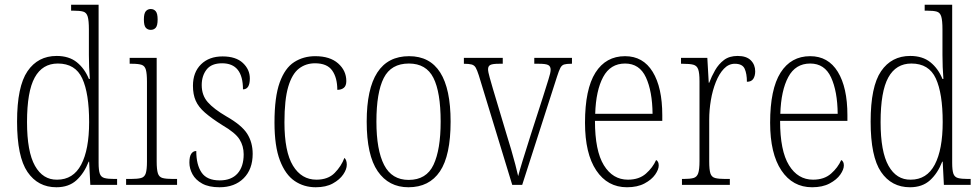

<svg xmlns="http://www.w3.org/2000/svg" viewBox="-20 -780 4130 810"><path d="M218 10Q140 10 96 -54.5Q52 -119 52 -267Q52 -415 96 -479.5Q140 -544 219 -544Q271 -544 304 -517.5Q337 -491 355 -447H359Q357 -471 356 -497Q355 -523 355 -548V-656Q355 -693 350 -710Q345 -727 331 -731Q317 -735 290 -735H280V-760H396V-93Q396 -62 401 -47.5Q406 -33 420.5 -29Q435 -25 463 -25H474V0H361L356 -98H354Q335 -49 302.5 -19.5Q270 10 218 10ZM221 -22Q289 -22 322.5 -85.5Q356 -149 356 -265Q356 -386 327 -449Q298 -512 224 -512Q159 -512 126.5 -453Q94 -394 94 -265Q94 -140 127.5 -80.5Q161 -21 221 -22Z M616 -654Q603 -654 595 -663Q587 -672 587 -698Q587 -723 595 -732.5Q603 -742 616 -742Q629 -742 637 -732.5Q645 -723 645 -698Q645 -672 637 -663Q629 -654 616 -654ZM512 0V-25H531Q560 -25 575 -29Q590 -33 595 -49Q600 -65 600 -98V-435Q600 -469 595.5 -485.5Q591 -502 577.5 -506.5Q564 -511 537 -511H527V-536H641V-99Q641 -65 646 -49Q651 -33 666 -29Q681 -25 710 -25H727V0Z M906 10Q861 10 833 -5.5Q805 -21 792 -45Q779 -69 779 -94Q779 -120 787 -131.5Q795 -143 808 -143Q808 -85 830.5 -52Q853 -19 907 -19Q956 -19 982 -48Q1008 -77 1008 -129Q1008 -164 990.5 -192Q973 -220 918 -252Q872 -281 844.5 -305Q817 -329 805.5 -355.5Q794 -382 794 -418Q794 -475 828 -508.5Q862 -542 919 -542Q975 -542 1004.5 -514.5Q1034 -487 1034 -449Q1034 -403 1005 -403Q1005 -513 917 -513Q872 -513 851.5 -486.5Q831 -460 831 -421Q831 -378 856.5 -349Q882 -320 935 -289Q1000 -252 1023 -215.5Q1046 -179 1046 -131Q1046 -66 1008 -28Q970 10 906 10Z M1312 10Q1262 10 1223 -16.5Q1184 -43 1161 -103Q1138 -163 1138 -263Q1138 -371 1160 -432Q1182 -493 1221 -518Q1260 -543 1310 -543Q1372 -543 1406.5 -512.5Q1441 -482 1441 -438Q1441 -418 1430.5 -409.5Q1420 -401 1403 -401Q1403 -452 1381.5 -482.5Q1360 -513 1309 -513Q1270 -513 1241 -490.5Q1212 -468 1196 -414Q1180 -360 1180 -264Q1180 -140 1216 -81Q1252 -22 1315 -22Q1364 -22 1392 -50.5Q1420 -79 1433 -114Q1443 -105 1443 -85Q1443 -66 1428 -44Q1413 -22 1384 -6Q1355 10 1312 10Z M1703 10Q1620 10 1573.5 -57.5Q1527 -125 1527 -267Q1527 -543 1706 -543Q1881 -543 1881 -267Q1881 -124 1836 -57Q1791 10 1703 10ZM1704 -21Q1779 -21 1809 -85Q1839 -149 1839 -267Q1839 -391 1808.5 -451.5Q1778 -512 1705 -512Q1630 -512 1599 -451Q1568 -390 1568 -267Q1568 -147 1600.5 -84Q1633 -21 1704 -21Z M2000 -462Q1993 -484 1987 -494.5Q1981 -505 1969.5 -508Q1958 -511 1937 -511V-536H2101V-511H2085Q2058 -511 2048.5 -506Q2039 -501 2039 -488Q2039 -477 2046 -452.5Q2053 -428 2059 -407L2118 -210Q2127 -182 2136.5 -149Q2146 -116 2154 -86Q2162 -56 2166 -37Q2171 -57 2184.5 -101Q2198 -145 2219 -211L2270 -369Q2285 -418 2294 -445.5Q2303 -473 2303 -486Q2303 -500 2293 -505.5Q2283 -511 2254 -511H2234V-536H2393V-511H2389Q2370 -511 2360 -508Q2350 -505 2344 -493.5Q2338 -482 2330 -457L2183 0H2141Z M2625 10Q2543 10 2495.5 -61Q2448 -132 2448 -262Q2448 -404 2492 -473.5Q2536 -543 2617 -543Q2693 -543 2733.5 -477Q2774 -411 2774 -294V-270H2490Q2490 -144 2527.5 -83Q2565 -22 2629 -22Q2676 -22 2705 -47.5Q2734 -73 2748 -105Q2759 -99 2759 -82Q2759 -65 2744 -43.5Q2729 -22 2699 -6Q2669 10 2625 10ZM2733 -300Q2732 -395 2705 -453.5Q2678 -512 2617 -512Q2555 -512 2524.5 -455Q2494 -398 2491 -300Z M2857 0V-25H2863Q2891 -25 2905.5 -29Q2920 -33 2925.5 -49Q2931 -65 2931 -100V-438Q2931 -472 2925.5 -487.5Q2920 -503 2905 -507Q2890 -511 2859 -511H2853V-536H2964L2970 -431H2972Q2982 -458 2997 -484Q3012 -510 3034.5 -527Q3057 -544 3092 -544Q3129 -544 3147.5 -525.5Q3166 -507 3166 -479Q3166 -460 3158 -447.5Q3150 -435 3131 -435Q3131 -469 3121.5 -490Q3112 -511 3080 -511Q3054 -511 3034 -490Q3014 -469 3000 -434Q2986 -399 2979 -357.5Q2972 -316 2972 -276V-99Q2972 -64 2977 -48.5Q2982 -33 2997 -29Q3012 -25 3040 -25H3059V0Z M3406 10Q3324 10 3276.5 -61Q3229 -132 3229 -262Q3229 -404 3273 -473.5Q3317 -543 3398 -543Q3474 -543 3514.5 -477Q3555 -411 3555 -294V-270H3271Q3271 -144 3308.5 -83Q3346 -22 3410 -22Q3457 -22 3486 -47.5Q3515 -73 3529 -105Q3540 -99 3540 -82Q3540 -65 3525 -43.5Q3510 -22 3480 -6Q3450 10 3406 10ZM3514 -300Q3513 -395 3486 -453.5Q3459 -512 3398 -512Q3336 -512 3305.5 -455Q3275 -398 3272 -300Z M3819 10Q3741 10 3697 -54.5Q3653 -119 3653 -267Q3653 -415 3697 -479.5Q3741 -544 3820 -544Q3872 -544 3905 -517.5Q3938 -491 3956 -447H3960Q3958 -471 3957 -497Q3956 -523 3956 -548V-656Q3956 -693 3951 -710Q3946 -727 3932 -731Q3918 -735 3891 -735H3881V-760H3997V-93Q3997 -62 4002 -47.5Q4007 -33 4021.5 -29Q4036 -25 4064 -25H4075V0H3962L3957 -98H3955Q3936 -49 3903.5 -19.5Q3871 10 3819 10ZM3822 -22Q3890 -22 3923.5 -85.5Q3957 -149 3957 -265Q3957 -386 3928 -449Q3899 -512 3825 -512Q3760 -512 3727.5 -453Q3695 -394 3695 -265Q3695 -140 3728.5 -80.5Q3762 -21 3822 -22Z"/></svg>

Font: Noto Serif Bengali Condensed ExtraLight
Style: Regular
Weight: 200
Width: 3
Designer: Juan Bruce, Universal Thirst, Indian Type Foundry and the Monotype Design Team.
Foundry: Monotype Imaging Inc.
Version: Version 2.003; ttfautohint (v1.8.4.7-5d5b)